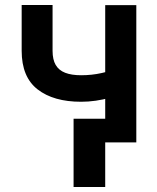

<svg xmlns="http://www.w3.org/2000/svg" viewBox="-20 -566 625 763"><path d="M66.1 -364.3V-546.2H188.9V-364.3Q188.9 -329.2 201.3 -307.9Q213.8 -286.6 239 -276.8Q264.2 -267 302.2 -267Q344.8 -267 383.2 -275.6Q421.5 -284.1 463.8 -299V-193.9Q442.8 -184.7 416.4 -177.4Q389.9 -170.1 360.6 -165.8Q331.3 -161.6 302.2 -161.6Q192.8 -161.6 129.4 -210.8Q66.1 -259.9 66.1 -364.3ZM398.1 -545.5H521.7V0H398.1ZM398.1 -94.1V177.2H272.4V-94.1Z"/></svg>

Font: DeltaSans SemiBold
Style: Regular
Weight: 600
Designer: Rasmus Andersson
Foundry: rsms
Version: Version 3.012